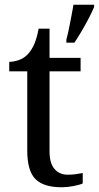

<svg xmlns="http://www.w3.org/2000/svg" viewBox="-20 -780 417 810"><path d="M240 10Q164 10 129.5 -24.5Q95 -59 95 -145V-479H19V-519Q37 -519 59 -526.5Q81 -534 97 -551Q114 -569 125 -595Q136 -621 143 -659H189V-536H320V-479H189V-142Q189 -91 210 -67Q231 -43 265 -43Q283 -43 298 -45Q313 -47 329 -50V-6Q316 0 290 5Q264 10 240 10ZM260 -613Q266 -635 271 -660Q276 -685 281 -710.5Q286 -736 290 -760H377V-750Q368 -729 354 -702Q340 -675 324 -648Q308 -621 294 -600H260Z"/></svg>

Font: Noto Serif Bengali
Style: Regular
Weight: 400
Designer: Juan Bruce, Universal Thirst, Indian Type Foundry and the Monotype Design Team.
Foundry: Monotype Imaging Inc.
Version: Version 2.003